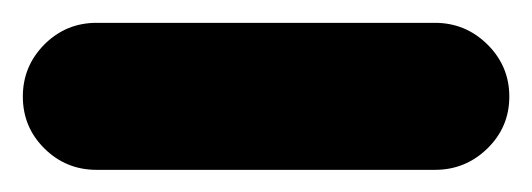

<svg xmlns="http://www.w3.org/2000/svg" viewBox="-85 -107 468 169"><path d="M363.3 -22Q363.3 4.9 344 23.7Q324.7 42.5 297.9 42.5H0Q-26.9 42.5 -45.9 23.7Q-64.9 4.9 -64.9 -22Q-64.9 -48.8 -45.9 -67.9Q-26.9 -86.9 0 -86.9H297.9Q324.7 -86.9 344 -67.9Q363.3 -48.8 363.3 -22Z"/></svg>

Font: Mikhak-FD Bold
Style: Regular
Weight: 700
Designer: Amin Abedi
Version: Version 3.3